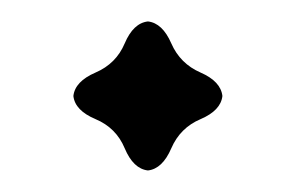

<svg xmlns="http://www.w3.org/2000/svg" viewBox="-20 -443 277 180"><path d="M118.7 -283.2Q105 -284.7 96.9 -304Q88.9 -323.2 69.6 -331.3Q50.3 -339.4 48.8 -353Q50.3 -366.7 69.6 -375Q88.9 -383.3 96.9 -402.3Q105 -421.4 118.7 -422.9Q132.3 -421.4 140.6 -402.3Q148.9 -383.3 168 -375Q187 -366.7 188.5 -353Q187 -339.4 168 -331.3Q148.9 -323.2 140.6 -304Q132.3 -284.7 118.7 -283.2Z"/></svg>

Font: Almanac
Style: Regular
Weight: 400
Designer: Eden's Almanac
Version: Version 3.501;March 28, 2021;FontCreator 13.0.0.2683 64-bit